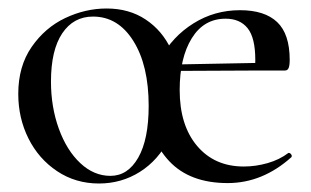

<svg xmlns="http://www.w3.org/2000/svg" viewBox="-20 -419 733 452"><path d="M23 -198Q23 -263 54.5 -308.5Q86 -354 133.5 -376.5Q181 -399 231 -399Q284 -399 323 -373Q362 -347 382.5 -303Q403 -259 403 -207Q403 -142 378 -92Q353 -42 309.5 -14.5Q266 13 213 13Q158 13 114.5 -16Q71 -45 47 -93Q23 -141 23 -198ZM330 -170Q330 -265 294 -322.5Q258 -380 199 -380Q153 -380 126.5 -340.5Q100 -301 100 -227Q100 -167 118.5 -116Q137 -65 169 -35Q201 -5 240 -5Q281 -5 305.5 -48Q330 -91 330 -170ZM330 -170Q330 -230 358 -281.5Q386 -333 435.5 -364Q485 -395 545 -395Q603 -395 632.5 -367Q662 -339 662 -278Q662 -265 659.5 -259Q657 -253 651 -253H580Q581 -262 581 -278Q581 -330 563 -352.5Q545 -375 511 -375Q460 -375 431.5 -329Q403 -283 403 -207Q403 -124 444 -75.5Q485 -27 554 -27Q582 -27 610 -35Q638 -43 659 -59H660Q663 -59 665.5 -55.5Q668 -52 666 -49Q598 12 516 12Q427 12 378.5 -39.5Q330 -91 330 -170ZM381 -267 592 -271V-253L382 -252Z"/></svg>

Font: Cormorant Garamond Medium
Style: Regular
Weight: 500
Designer: Christian Thalmann (Catharsis Fonts)
Foundry: Catharsis Fonts
Version: Version 4.000